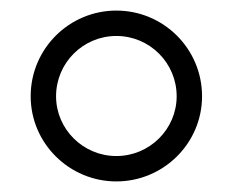

<svg xmlns="http://www.w3.org/2000/svg" viewBox="-20 -763 440 363"><path d="M200 -420C289 -420 362 -492 362 -581C362 -671 289 -743 200 -743C111 -743 38 -671 38 -581C38 -492 111 -420 200 -420ZM200 -468C137 -468 86 -519 86 -581C86 -644 137 -695 200 -695C263 -695 314 -644 314 -581C314 -519 263 -468 200 -468Z"/></svg>

Font: Shippori Mincho OTF SemiBold
Style: Regular
Weight: 600
Designer: FONTDASU
Foundry: FONTDASU / Google Inc. / but / Adobe
Version: Version 3.300;hotconv 1.0.109;makeotfexe 2.5.65596